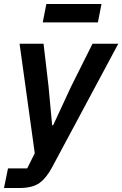

<svg xmlns="http://www.w3.org/2000/svg" viewBox="-46 -741 612 961"><path d="M310 -308 417 -522H546L216 94Q187 149 152 174.5Q117 200 52 200H-26L-6 102H90L128 26L52 -522H172L197 -308L215 -114H220ZM168 -629 186 -721H462L444 -629Z"/></svg>

Font: IBM Plex Sans SemiBold
Style: Italic
Weight: 600
Italic angle: -11.31°
Designer: Mike Abbink, Paul van der Laan, Pieter van Rosmalen
Foundry: Bold Monday
Version: Version 3.201